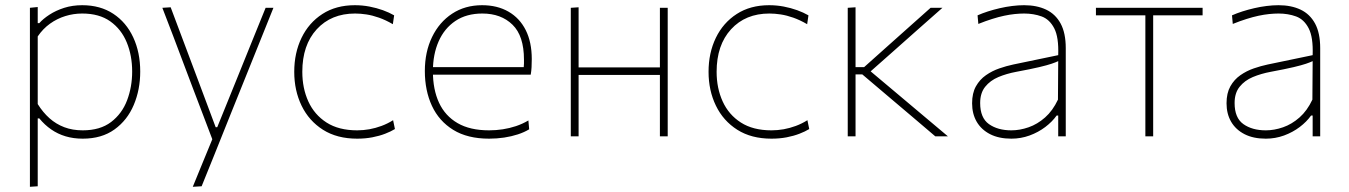

<svg xmlns="http://www.w3.org/2000/svg" viewBox="-20 -524 5184 738"><path d="M95 194Q95 137.5 95 84.5Q95 31.5 95 -29V-271Q95 -324.5 95 -381.5Q95 -438.5 95 -494L125 -497V-435H131Q145.5 -451.5 170 -467.5Q194.5 -483.5 226.5 -493.8Q258.5 -504 296 -504Q365.5 -504 415.5 -471Q465.5 -438 492.2 -380.2Q519 -322.5 519 -249Q519 -179.5 494.2 -120.8Q469.5 -62 420.2 -26.5Q371 9 298 9Q262.5 9 232.2 0Q202 -9 176.8 -26.5Q151.5 -44 131 -69H125V-29Q125 31.5 125 83.5Q125 135.5 125 192ZM298 -23Q365 -23 407 -55Q449 -87 468.5 -138.5Q488 -190 488 -249Q488 -310.5 467.2 -361Q446.5 -411.5 404 -441.8Q361.5 -472 296 -472Q262.5 -472 231 -462.2Q199.5 -452.5 172.2 -433Q145 -413.5 125 -384V-124Q145 -92 170.2 -69.5Q195.5 -47 227.2 -35Q259 -23 298 -23Z M721 194Q740.5 146.5 760 98.8Q779.5 51 799 4V19Q779.5 -32 759.8 -84.2Q740 -136.5 721 -186L687 -276Q667 -329.5 645.8 -385.2Q624.5 -441 604 -494L636 -496Q663 -424 689 -355Q715 -286 742 -214L809 -35H815L888 -215Q916.5 -285.5 944.5 -354.8Q972.5 -424 1001 -494H1031Q1015 -454 1000 -416.8Q985 -379.5 967 -334.8Q949 -290 924 -228L868 -89Q830 6 803.5 72Q777 138 755 192Z M1353 9Q1275.5 9 1221.5 -25.2Q1167.5 -59.5 1139.2 -117.8Q1111 -176 1111 -248Q1111 -320.5 1139 -378.5Q1167 -436.5 1219.2 -470.2Q1271.5 -504 1344 -504Q1372.5 -504 1400 -498.8Q1427.5 -493.5 1451.8 -484.8Q1476 -476 1495 -465L1490 -431Q1462.5 -447 1437 -456Q1411.5 -465 1388.5 -468.5Q1365.5 -472 1345 -472Q1253 -472 1197.5 -411.5Q1142 -351 1142 -248Q1142 -185 1165.2 -134Q1188.5 -83 1235.2 -53Q1282 -23 1353 -23Q1376.5 -23 1400 -27.2Q1423.5 -31.5 1446.5 -40Q1469.5 -48.5 1491 -62L1498 -28Q1482.5 -18.5 1460.5 -10Q1438.5 -1.5 1411.2 3.8Q1384 9 1353 9Z M1860 9Q1777 9 1722.2 -24.8Q1667.5 -58.5 1640.2 -117.2Q1613 -176 1613 -251Q1613 -324.5 1640.8 -381.8Q1668.5 -439 1718 -471.5Q1767.5 -504 1833 -504Q1891.5 -504 1934.5 -479.2Q1977.5 -454.5 2000.8 -408.2Q2024 -362 2024 -297Q2024 -280 2023.2 -265.8Q2022.5 -251.5 2020 -237L1993 -264Q1994 -272.5 1994 -280Q1994 -287.5 1994 -295Q1994 -386 1950 -429Q1906 -472 1834 -472Q1773 -472 1730.5 -443.5Q1688 -415 1666 -365Q1644 -315 1644 -251V-249Q1644 -180 1667.5 -129.2Q1691 -78.5 1738.8 -50.8Q1786.5 -23 1860 -23Q1886.5 -23 1912.5 -27Q1938.5 -31 1963.2 -39.2Q1988 -47.5 2011 -61L2014 -27Q1995 -15.5 1970.5 -7.5Q1946 0.5 1917.8 4.8Q1889.5 9 1860 9ZM1629 -237V-266H1998L2020 -263V-237Z M2174 0Q2174 -56.5 2174 -108.5Q2174 -160.5 2174 -221V-271Q2174 -311.5 2174 -348.2Q2174 -385 2174 -420.8Q2174 -456.5 2174 -494L2204 -496Q2204 -458.5 2204 -422.2Q2204 -386 2204 -349Q2204 -312 2204 -271V-221Q2204 -160.5 2204 -108.5Q2204 -56.5 2204 0ZM2191 -236V-265H2534.5V-236ZM2516.5 0Q2516.5 -56.5 2516.5 -108.5Q2516.5 -160.5 2516.5 -221V-271Q2516.5 -311.5 2516.5 -348.2Q2516.5 -385 2516.5 -420.8Q2516.5 -456.5 2516.5 -494H2546.5Q2546.5 -456.5 2546.5 -420.8Q2546.5 -385 2546.5 -348.2Q2546.5 -311.5 2546.5 -271V-221Q2546.5 -160.5 2546.5 -108.5Q2546.5 -56.5 2546.5 0Z M2945.5 9Q2868 9 2814 -25.2Q2760 -59.5 2731.8 -117.8Q2703.5 -176 2703.5 -248Q2703.5 -320.5 2731.5 -378.5Q2759.5 -436.5 2811.8 -470.2Q2864 -504 2936.5 -504Q2965 -504 2992.5 -498.8Q3020 -493.5 3044.2 -484.8Q3068.5 -476 3087.5 -465L3082.5 -431Q3055 -447 3029.5 -456Q3004 -465 2981 -468.5Q2958 -472 2937.5 -472Q2845.5 -472 2790 -411.5Q2734.5 -351 2734.5 -248Q2734.5 -185 2757.8 -134Q2781 -83 2827.8 -53Q2874.5 -23 2945.5 -23Q2969 -23 2992.5 -27.2Q3016 -31.5 3039 -40Q3062 -48.5 3083.5 -62L3090.5 -28Q3075 -18.5 3053 -10Q3031 -1.5 3003.8 3.8Q2976.5 9 2945.5 9Z M3238.5 0Q3238.5 -56.5 3238.5 -108.5Q3238.5 -160.5 3238.5 -221V-271Q3238.5 -311.5 3238.5 -348.2Q3238.5 -385 3238.5 -420.8Q3238.5 -456.5 3238.5 -494L3268.5 -496Q3268.5 -440 3268.5 -386Q3268.5 -332 3268.5 -271V-221Q3268.5 -160.5 3268.5 -108.5Q3268.5 -56.5 3268.5 0ZM3575 0Q3532.5 -36.5 3489.2 -73Q3446 -109.5 3403 -146L3294.5 -238H3261.5V-266H3301.5L3391 -346Q3432.5 -383 3474.2 -420.2Q3516 -457.5 3557 -494H3602.5Q3554 -451.5 3506 -408.8Q3458 -366 3410.5 -324L3315.5 -240V-259L3422 -169.5Q3472.5 -127 3523 -84.5Q3573.5 -42 3623.5 0Z M3867.5 9Q3819.5 9 3785.8 -8.2Q3752 -25.5 3734.2 -56Q3716.5 -86.5 3716.5 -127Q3716.5 -166 3731.2 -192.2Q3746 -218.5 3769.8 -235Q3793.5 -251.5 3821 -261Q3848.5 -270.5 3874.5 -276L4047.5 -312Q4050 -381 4032.2 -415.2Q4014.5 -449.5 3983.8 -460.8Q3953 -472 3916.5 -472Q3899.5 -472 3880.2 -470Q3861 -468 3839.8 -463.5Q3818.5 -459 3793.8 -451.2Q3769 -443.5 3740.5 -432L3737.5 -465Q3755.5 -473 3777.2 -480Q3799 -487 3822.8 -492.5Q3846.5 -498 3870.5 -501Q3894.5 -504 3916.5 -504Q3965 -504 4001 -487Q4037 -470 4056.8 -433.5Q4076.5 -397 4076.5 -339Q4076.5 -316.5 4076.5 -281Q4076.5 -245.5 4076.5 -211V-137Q4076.5 -107 4076.5 -73.5Q4076.5 -40 4076.5 0H4047.5V-80H4041.5Q4024.5 -56 3997.8 -35.8Q3971 -15.5 3937.5 -3.2Q3904 9 3867.5 9ZM3867.5 -23Q3900 -23 3933.8 -34.8Q3967.5 -46.5 3997 -72.5Q4026.5 -98.5 4046.5 -141L4047.5 -289Q4038 -284.5 4022 -279Q4006 -273.5 3974.5 -266Q3943 -258.5 3886.5 -248Q3849 -241 3817.5 -227.8Q3786 -214.5 3766.8 -190.5Q3747.5 -166.5 3747.5 -128Q3747.5 -71 3781.2 -47Q3815 -23 3867.5 -23Z M4382.5 0Q4382.5 -56.5 4382.5 -108.5Q4382.5 -160.5 4382.5 -221V-271Q4382.5 -311.5 4382.5 -347Q4382.5 -382.5 4382.5 -417Q4382.5 -451.5 4382.5 -489L4395 -465H4378Q4333.5 -465 4286 -465Q4238.5 -465 4192.5 -465V-494H4602.5V-465Q4556.5 -465 4509 -465Q4461.5 -465 4417 -465H4400L4412.5 -489Q4412.5 -451.5 4412.5 -417Q4412.5 -382.5 4412.5 -347Q4412.5 -311.5 4412.5 -271V-221Q4412.5 -160.5 4412.5 -108.5Q4412.5 -56.5 4412.5 0Z M4845.5 9Q4797.5 9 4763.8 -8.2Q4730 -25.5 4712.2 -56Q4694.5 -86.5 4694.5 -127Q4694.5 -166 4709.2 -192.2Q4724 -218.5 4747.8 -235Q4771.5 -251.5 4799 -261Q4826.5 -270.5 4852.5 -276L5025.5 -312Q5028 -381 5010.2 -415.2Q4992.5 -449.5 4961.8 -460.8Q4931 -472 4894.5 -472Q4877.5 -472 4858.2 -470Q4839 -468 4817.8 -463.5Q4796.5 -459 4771.8 -451.2Q4747 -443.5 4718.5 -432L4715.5 -465Q4733.5 -473 4755.2 -480Q4777 -487 4800.8 -492.5Q4824.5 -498 4848.5 -501Q4872.5 -504 4894.5 -504Q4943 -504 4979 -487Q5015 -470 5034.8 -433.5Q5054.5 -397 5054.5 -339Q5054.5 -316.5 5054.5 -281Q5054.5 -245.5 5054.5 -211V-137Q5054.5 -107 5054.5 -73.5Q5054.5 -40 5054.5 0H5025.5V-80H5019.5Q5002.5 -56 4975.8 -35.8Q4949 -15.5 4915.5 -3.2Q4882 9 4845.5 9ZM4845.5 -23Q4878 -23 4911.8 -34.8Q4945.5 -46.5 4975 -72.5Q5004.5 -98.5 5024.5 -141L5025.5 -289Q5016 -284.5 5000 -279Q4984 -273.5 4952.5 -266Q4921 -258.5 4864.5 -248Q4827 -241 4795.5 -227.8Q4764 -214.5 4744.8 -190.5Q4725.5 -166.5 4725.5 -128Q4725.5 -71 4759.2 -47Q4793 -23 4845.5 -23Z"/></svg>

Font: Commissioner Thin
Style: Regular
Weight: 100
Designer: Kostas Bartsokas
Foundry: Kostas Bartsokas
Version: Version 1.001;gftools[0.9.23]